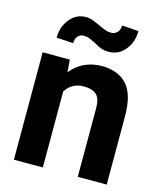

<svg xmlns="http://www.w3.org/2000/svg" viewBox="-114 -846 782 929"><g transform="rotate(15 277.0 -381.5)"><path d="M352 -623Q329 -623 313 -629Q297 -635 277 -647Q257 -657 244.5 -662Q232 -667 215 -667Q198 -667 186.5 -654Q175 -641 175 -619L91 -624Q91 -679 123 -718Q155 -757 203 -757Q221 -757 234.5 -752Q248 -747 273 -736Q293 -726 308 -720.5Q323 -715 340 -715Q357 -715 369.5 -728Q382 -741 382 -763L465 -757Q465 -701 432.5 -662Q400 -623 352 -623ZM44 -538H180L185 -476Q213 -511 252 -529.5Q291 -548 339 -548Q420 -548 464.5 -500Q509 -452 509 -342V0H364V-343Q364 -392 343.5 -411Q323 -430 279 -430Q248 -430 225 -416.5Q202 -403 189 -380V0H44Z"/></g></svg>

Font: Freesentation 8 ExtraBold
Style: Regular
Weight: 800
Designer: glyphs from Roboto by Christian Robertson / Hangul glyphs from Noto Sans CJK(Source Han Sans) by Jang Soo-young and Kang
Foundry: PT&
Version: Version 2.001